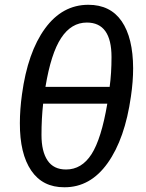

<svg xmlns="http://www.w3.org/2000/svg" viewBox="-20 -770 609 802"><path d="M255.9 -62Q321.3 -62 362.3 -126Q403.3 -189.9 428.2 -336.9H160.2Q153.3 -274.9 153.3 -206.1Q153.3 -137.2 178.7 -99.6Q204.1 -62 255.9 -62ZM342.8 -675.8Q277.8 -675.8 235.4 -611.3Q192.9 -546.9 169.9 -407.2H438Q445.8 -463.4 445.8 -531.7Q445.8 -675.8 342.8 -675.8ZM349.1 -750Q440.9 -750 488.3 -681.2Q535.6 -612.3 536.1 -484.9Q536.1 -429.7 526.9 -367.2Q502 -190.4 429.7 -88.9Q357.4 12.7 249 12.2Q158.2 12.7 110.4 -57.6Q62.5 -127.9 63 -255.9Q63 -312 71.8 -376Q95.7 -551.8 168 -650.9Q240.2 -750 349.1 -750Z"/></svg>

Font: FiraSans-Italic
Style: Italic
Weight: 400
Italic angle: -8°
Designer: Carrois Corporate & Edenspiekermann AG
Foundry: Carrois Corporate GbR & Edenspiekermann AG
Version: Version 3.106;PS 003.106;hotconv 1.0.70;makeotf.lib2.5.58329